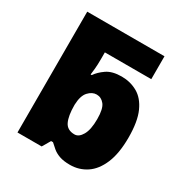

<svg xmlns="http://www.w3.org/2000/svg" viewBox="-176 -898 1003 1046"><g transform="rotate(30 325.0 -375.0)"><path d="M408 10Q367 10 341 0.5Q315 -9 298 -23.5Q281 -38 267 -51H255L225 0H73V-760H559V-616H267V-575Q267 -538 264.5 -512.5Q262 -487 260 -473H267Q285 -500 319.5 -524Q354 -548 413 -548Q468 -548 513 -522.5Q558 -497 584.5 -438Q611 -379 611 -278Q611 -179 584 -115Q557 -51 511 -20.5Q465 10 408 10ZM347 -146Q374 -146 393.5 -180Q413 -214 413 -280Q413 -345 393 -370Q373 -395 344 -395Q316 -395 292.5 -369.5Q269 -344 267 -288V-283Q267 -217 284 -181.5Q301 -146 347 -146Z"/></g></svg>

Font: Noto Sans Black
Style: Regular
Weight: 900
Designer: Monotype Design Team
Foundry: Monotype Imaging Inc.
Version: Version 2.007